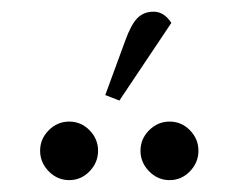

<svg xmlns="http://www.w3.org/2000/svg" viewBox="-20 -823 401 325"><path d="M62.5 -533Q47.9 -547.9 47.9 -567.9Q47.9 -587.9 62.5 -602.5Q77.1 -617.2 97.2 -617.2Q117.2 -617.2 131.6 -602.5Q146 -587.9 146 -567.9Q146 -547.9 131.6 -533Q117.2 -518.1 97.2 -518.1Q77.1 -518.1 62.5 -533ZM158.2 -662.1 191.9 -753.9Q201.7 -781.2 212.4 -792.2Q223.1 -803.2 240.2 -803.2Q257.8 -803.2 270 -784.2L182.1 -652.8ZM232.4 -533Q217.8 -547.9 217.8 -567.9Q217.8 -587.9 232.4 -602.5Q247.1 -617.2 267.1 -617.2Q287.1 -617.2 301.5 -602.5Q315.9 -587.9 315.9 -567.9Q315.9 -547.9 301.5 -533Q287.1 -518.1 267.1 -518.1Q247.1 -518.1 232.4 -533Z"/></svg>

Font: Dihjauti
Style: Regular
Weight: 400
Designer: T. Christopher White
Version: Version 3.0.0